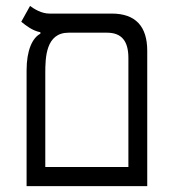

<svg xmlns="http://www.w3.org/2000/svg" viewBox="-20 -632 626 652"><path d="M70.3 0H480V-459.5C480 -542.5 440.4 -585.9 359.4 -585.9H147.5C121.1 -585.9 96.7 -601.1 82 -611.8L52.2 -558.1C68.8 -544.9 89.8 -527.8 117.2 -522.5V-517.6C89.8 -503.4 70.3 -460.9 70.3 -393.1ZM212.9 -521H343.3C392.1 -521 416 -493.7 416 -435.1V-64.9H133.8V-383.8C133.8 -437 135.7 -521 212.9 -521Z"/></svg>

Font: Cascadia Mono Light
Style: Regular
Weight: 300
Monospace: yes
Designer: Aaron Bell
Foundry: Saja Typeworks
Version: Version 2404.023